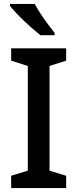

<svg xmlns="http://www.w3.org/2000/svg" viewBox="-20 -961 396 981"><path d="M318 0H37V-63L122 -89V-624L37 -651V-714H318V-651L233 -624V-89L318 -63ZM157 -941Q169 -919 187 -891.5Q205 -864 224.5 -838Q244 -812 259 -793V-781H187Q169 -795 146.5 -814.5Q124 -834 101.5 -855.5Q79 -877 60.5 -897Q42 -917 31 -931V-941Z"/></svg>

Font: Noto Sans Adlam Unjoined Medium
Style: Regular
Weight: 500
Version: Version 3.001